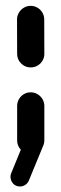

<svg xmlns="http://www.w3.org/2000/svg" viewBox="-20 -539 215 672"><path d="M87.4 0Q74.4 0 63.5 -6.5Q52.6 -13 46.3 -23.9Q40 -34.8 40 -47.8V-168.1Q40 -181.1 46.3 -192Q52.6 -203 63.5 -209.4Q74.4 -215.9 87.4 -215.9Q100.4 -215.9 111.3 -209.4Q122.2 -203 128.7 -192Q135.2 -181.1 135.2 -168.1V-47.8Q135.2 -34.8 128.7 -23.9Q122.2 -13 111.3 -6.5Q100.4 0 87.4 0ZM87.4 -303Q67.8 -303 53.9 -316.9Q40 -330.7 40 -350.4L39.6 -470.7Q39.6 -483.7 46.1 -494.6Q52.6 -505.6 63.5 -512Q74.4 -518.5 87.4 -518.5Q100.4 -518.5 111.3 -512Q122.2 -505.6 128.5 -494.6Q134.8 -483.7 134.8 -470.7L135.2 -350.4Q135.2 -337.4 128.7 -326.5Q122.2 -315.6 111.3 -309.3Q100.4 -303 87.4 -303ZM16.7 79.6Q16.7 72.6 19.3 67L70.4 -57.8Q74.8 -66.7 83 -72.2Q91.1 -77.8 101.1 -77.8Q116.3 -77.8 125.4 -67.4Q134.4 -57 134.4 -43.7Q134.4 -36.3 131.9 -30.7L80.7 93.7Q76.7 102.6 68.3 108.1Q60 113.7 50 113.7Q34.8 113.7 25.7 103.3Q16.7 93 16.7 79.6Z"/></svg>

Font: 26F Galaxy Sans Extra Bold
Style: Regular
Weight: 800
Designer: C₂₉H₂₅N₃O₅
Version: Version 1.100